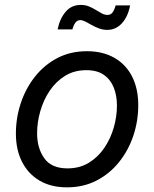

<svg xmlns="http://www.w3.org/2000/svg" viewBox="-20 -765 640 796"><path d="M257.8 11.7Q191.9 11.7 144.5 -15.9Q97.2 -43.5 71.5 -93.8Q45.9 -144 45.9 -211.4Q45.9 -276.4 66.2 -337.4Q86.4 -398.4 124.8 -447Q163.1 -495.6 217.5 -524.2Q272 -552.7 340.3 -552.7Q406.2 -552.7 454.1 -525.4Q502 -498 527.6 -447.8Q553.2 -397.5 553.2 -329.1Q553.2 -263.2 532.7 -202.1Q512.2 -141.1 473.4 -92.8Q434.6 -44.4 380.1 -16.4Q325.7 11.7 257.8 11.7ZM259.8 -66.9Q310.1 -66.9 348.4 -90.3Q386.7 -113.8 412.6 -152.1Q438.5 -190.4 451.7 -236.3Q464.8 -282.2 464.8 -327.1Q464.8 -368.7 451.7 -401.9Q438.5 -435.1 410.6 -454.6Q382.8 -474.1 337.9 -474.1Q288.1 -474.1 250 -450.7Q211.9 -427.2 186 -388.7Q160.2 -350.1 147 -304Q133.8 -257.8 133.8 -212.4Q133.8 -150.9 163.6 -108.9Q193.4 -66.9 259.8 -66.9ZM424.8 -641.1Q406.7 -641.1 390.4 -647.2Q374 -653.3 359.9 -661.4Q345.7 -669.4 334 -675.5Q322.3 -681.6 313 -681.6Q299.3 -681.6 291.3 -669.2Q283.2 -656.7 280.3 -643.1H218.8Q228 -688 252.2 -716.3Q276.4 -744.6 314.9 -744.6Q334 -744.6 349.1 -738.3Q364.3 -731.9 377.2 -723.9Q390.1 -715.8 401.9 -709.5Q413.6 -703.1 425.8 -703.1Q438.5 -703.1 446 -712.6Q453.6 -722.2 459.5 -742.7H519.5Q510.3 -695.3 485.1 -668.2Q460 -641.1 424.8 -641.1Z"/></svg>

Font: Inter
Style: Italic
Weight: 400
Italic angle: -9.3988°
Designer: Rasmus Andersson
Foundry: rsms
Version: Version 4.001;git-66647c0bb